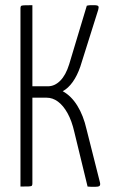

<svg xmlns="http://www.w3.org/2000/svg" viewBox="-20 -720 445 741"><path d="M347 1Q340 1 333 1Q326 1 318 0L267 -210Q257 -254 240.5 -283.5Q224 -313 203.5 -328Q183 -343 160 -343H105V-12Q105 -6 103 -3.5Q101 -1 91.5 -0.5Q82 0 59 0V-688Q59 -694 61 -696.5Q63 -699 72.5 -699.5Q82 -700 105 -700V-387H165Q191 -387 212.5 -408.5Q234 -430 247 -472L315 -698Q323 -700 330 -700Q337 -700 343 -700Q357 -700 359.5 -696Q362 -692 359 -682L290 -463Q278 -428 260.5 -403.5Q243 -379 222 -368Q255 -350 278.5 -312Q302 -274 314 -221L366 -15Q368 -5 363.5 -2Q359 1 347 1Z"/></svg>

Font: Yanone Kaffeesatz Light
Style: Regular
Weight: 300
Designer: Yanone (Cyrillic: Daniel Pouzeot, Huerta Tipografica, and Cyreal)
Foundry: Yanone
Version: Version 2.003